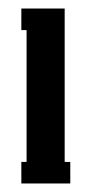

<svg xmlns="http://www.w3.org/2000/svg" viewBox="-20 -764 213 448"><path d="M144 -335.9H29.8V-386.2H42V-693.8H29.8V-744.1H130.9V-386.2H144Z"/></svg>

Font: Margherita Bold
Style: Regular
Weight: 700
Designer: James Puckett
Foundry: Dunwich Type Founders
Version: Version 1.008;hotconv 1.0.109;makeotfexe 2.5.65596